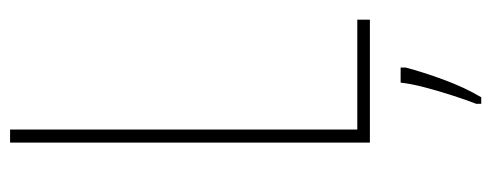

<svg xmlns="http://www.w3.org/2000/svg" viewBox="-317 -437 975 381"><g transform="rotate(-90 170.5 -246.5)"><path d="M78 0V-714H104V-25H322V0ZM227 71Q218 105 203 146Q188 187 168 221H155V211Q162 193 171 165.5Q180 138 187.5 109.5Q195 81 197 61H227Z"/></g></svg>

Font: Noto Sans Hebrew ExtraCondensed Thin
Style: Regular
Weight: 100
Width: 2
Designer: Monotype Design Team
Foundry: Monotype Imaging Inc.
Version: Version 2.004; ttfautohint (v1.8.4.7-5d5b)